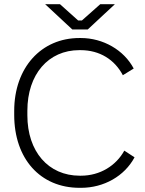

<svg xmlns="http://www.w3.org/2000/svg" viewBox="-20 -891 696 919"><path d="M326 -750H400L530 -871H460L372 -793H354L267 -871H196ZM361 8H368C477 8 576 -48 624 -138L575 -170C536 -99 460 -50 367 -50H362C211 -50 111 -166 111 -339V-361C111 -535 211 -651 360 -651H365C458 -651 529 -605 568 -531L620 -563C573 -652 473 -709 367 -709H360C177 -709 48 -567 48 -360V-341C48 -132 172 8 361 8Z"/></svg>

Font: Fixel Text Light
Style: Regular
Weight: 300
Width: 4
Designer: AlfaBravo + MacPaw
Foundry: Kyrylo Tkachov, Marchela Mozhyna, Serhii Makarenko, Maria Weinstein, Zakhar Kryvoshyya
Version: Version 1.211